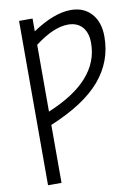

<svg xmlns="http://www.w3.org/2000/svg" viewBox="-102 -806 787 1093"><g transform="rotate(-10 291.5 -260.0)"><path d="M163 -115V220H85V-730H163V-656Q288 -740 385 -740Q460 -740 504 -691Q548 -642 548 -558Q548 -415 455 -306Q362 -197 163 -115ZM163 -192Q467 -317 467 -535Q467 -595 437.5 -628Q408 -661 355 -661Q272 -661 163 -578Z"/></g></svg>

Font: M PLUS 1p
Style: Regular
Weight: 400
Version: Version 1.062